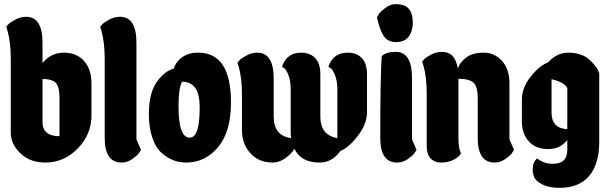

<svg xmlns="http://www.w3.org/2000/svg" viewBox="-20 -784 2942 926"><path d="M185 -578V-480Q226 -530 287.5 -530Q349 -530 385 -490.5Q421 -451 421 -382V-226Q421 -136 355 -68Q289 0 199 0Q125 0 78.5 -44.5Q32 -89 32 -144V-498Q32 -581 16 -636L10 -655Q14 -660 21.5 -668Q29 -676 54 -689.5Q79 -703 106 -703Q185 -703 185 -578ZM267 -127V-311Q267 -366 249 -384.5Q231 -403 185 -403V-196Q185 -127 267 -127Z M485 -118V-498Q485 -581 469 -636L463 -655Q467 -660 474.5 -668Q482 -676 507 -689.5Q532 -703 559 -703Q638 -703 638 -578V-112L660 -61Q656 -54 649 -44Q642 -34 618 -17Q594 0 567 0Q485 0 485 -118Z M1094 -290Q1094 -149 1032 -74.5Q970 0 877 0Q812 0 760 -46Q732 -70 715 -118.5Q698 -167 698 -234Q698 -335 736 -388.5Q774 -442 818 -453Q834 -502 885 -522Q908 -530 936 -530Q1094 -530 1094 -290ZM841 -272Q841 -120 895 -120Q943 -120 943 -263Q943 -333 920.5 -361.5Q898 -390 858 -390Q841 -358 841 -272Z M1340 -462Q1363 -530 1431 -530Q1476 -530 1500.5 -503.5Q1525 -477 1525 -427V-222Q1525 -132 1607 -118V-351Q1607 -393 1596 -420.5Q1585 -448 1575 -455L1564 -462Q1587 -530 1656 -530Q1701 -530 1725.5 -503.5Q1750 -477 1750 -427V-244Q1750 -186 1706 -129Q1662 -72 1622 -56Q1582 0 1521 0Q1432 0 1400 -66Q1383 -39 1354 -19.5Q1325 0 1296 0Q1228 0 1187.5 -45Q1147 -90 1147 -156V-325Q1147 -408 1131 -464L1125 -482Q1129 -487 1136.5 -495Q1144 -503 1169 -516.5Q1194 -530 1221 -530Q1300 -530 1300 -405V-222Q1300 -129 1384 -118Q1382 -128 1382 -153V-351Q1382 -393 1371.5 -420.5Q1361 -448 1351 -455Z M1896 0Q1814 0 1814 -118Q1814 -418 1821 -513Q1842 -534 1888 -534Q1967 -534 1967 -409V-112L1989 -61Q1985 -54 1978 -44Q1971 -34 1947 -17Q1923 0 1896 0ZM1798 -701Q1802 -708 1809 -718.5Q1816 -729 1839.5 -746.5Q1863 -764 1888 -764Q1934 -764 1952.5 -740.5Q1971 -717 1971 -675.5Q1971 -634 1951 -607.5Q1931 -581 1890.5 -581Q1850 -581 1830.5 -610.5Q1811 -640 1798 -701Z M2191 -118Q2191 -69 2203 -45Q2197 -29 2169.5 -14.5Q2142 0 2108.5 0Q2075 0 2056.5 -20.5Q2038 -41 2038 -76V-330Q2038 -413 2022 -468L2016 -487Q2020 -492 2027.5 -500Q2035 -508 2060 -521Q2085 -534 2112 -534Q2175 -534 2188 -454Q2199 -485 2229.5 -507.5Q2260 -530 2312.5 -530Q2365 -530 2401 -490.5Q2437 -451 2437 -382V-112L2459 -61Q2455 -54 2448 -44Q2441 -34 2417 -17Q2393 0 2366 0Q2284 0 2284 -118V-311Q2284 -366 2264 -385Q2244 -404 2191 -404Z M2716 -109Q2683 -65 2623.5 -65Q2564 -65 2530.5 -102Q2497 -139 2497 -199V-304Q2497 -361 2539.5 -414.5Q2582 -468 2623 -483Q2666 -530 2720 -530Q2785 -530 2823 -496Q2856 -465 2866 -441L2870 -431V-99Q2870 7 2821.5 64.5Q2773 122 2678 122Q2628 122 2595.5 105.5Q2563 89 2556 69.5Q2549 50 2549 38.5Q2549 27 2551.5 11.5Q2554 -4 2570 -20Q2604 6 2646 6Q2716 6 2716 -60ZM2640 -241Q2640 -165 2716 -161V-359Q2702 -388 2640 -402Z"/></svg>

Font: Chela One
Style: Regular
Weight: 400
Designer: Miguel Hernandez
Foundry: LatinoType
Version: Version 1.001